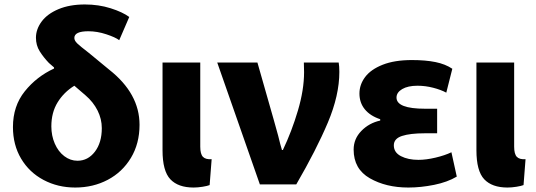

<svg xmlns="http://www.w3.org/2000/svg" viewBox="-20 -776 2400 860"><path d="M376 -636Q313 -636 313 -606Q313 -594 326 -581.5Q339 -569 378 -539L469 -464Q605 -357 605 -217Q605 -133 566.5 -69Q528 -5 462.5 29.5Q397 64 317 64Q239 64 175 30Q111 -4 74.5 -65.5Q38 -127 38 -207Q38 -301 91 -367Q144 -433 222 -469V-474L199 -494Q175 -519 158 -546Q141 -573 141 -607Q141 -645 166.5 -679.5Q192 -714 242 -735Q292 -756 360 -756Q422 -756 475.5 -739Q529 -722 559 -700L514 -596Q497 -609 456 -622.5Q415 -636 376 -636ZM210 -210Q210 -168 225.5 -132.5Q241 -97 268 -76.5Q295 -56 327 -56Q374 -56 405 -96.5Q436 -137 436 -202Q436 -243 417 -281Q398 -319 363 -349L313 -392Q266 -363 238 -317.5Q210 -272 210 -210Z M928 -63 919 53Q909 57 887.5 60.5Q866 64 847 64Q778 64 743 27Q708 -10 708 -103V-496H877V-119Q877 -86 889 -73.5Q901 -61 928 -63Z M1226 -168Q1236 -126 1243 -104H1247Q1287 -188 1314.5 -281Q1342 -374 1342 -453Q1342 -481 1341 -496H1497Q1500 -480 1500 -454Q1500 -349 1448.5 -227Q1397 -105 1307 50H1144L953 -496H1133L1206 -240Q1225 -173 1226 -168Z M1590 -357Q1590 -397 1615.5 -431Q1641 -465 1694 -486Q1747 -507 1825 -507Q1886 -507 1930.5 -498Q1975 -489 2006 -468L1979 -361Q1955 -374 1920 -383Q1885 -392 1850 -392Q1807 -392 1781.5 -377Q1756 -362 1756 -339Q1756 -289 1884 -289H1938V-179H1883Q1817 -179 1780.5 -167Q1744 -155 1744 -125Q1744 -93 1776 -76.5Q1808 -60 1854 -60Q1889 -60 1931 -70Q1973 -80 2002 -94L2026 15Q1984 40 1924.5 52Q1865 64 1809 64Q1709 64 1636.5 22.5Q1564 -19 1564 -106Q1564 -154 1598.5 -189.5Q1633 -225 1683 -236V-242Q1638 -257 1614 -286.5Q1590 -316 1590 -357Z M2334 -63 2325 53Q2315 57 2293.5 60.5Q2272 64 2253 64Q2184 64 2149 27Q2114 -10 2114 -103V-496H2283V-119Q2283 -86 2295 -73.5Q2307 -61 2334 -63Z"/></svg>

Font: Gmarket Sans TTF Bold
Style: Regular
Weight: 700
Designer: Creative Director : Sungho Lee; Art Director : Kiwoong Choi; Project Manager : Sori Yang, Jongwook Yoon; Font Designer :
Foundry: Sandoll Inc.
Version: Version 1.000;hotconv 1.0.109;makeotfexe 2.5.65596